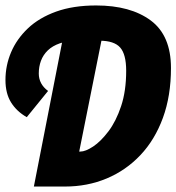

<svg xmlns="http://www.w3.org/2000/svg" viewBox="-20 -683 646 703"><path d="M104 0 217 -577H360L270 -128H274Q293 -128 321 -146.5Q349 -165 377 -202Q405 -239 423.5 -294.5Q442 -350 442 -424Q442 -484 420 -509Q398 -534 344 -534H266Q227 -534 199.5 -524.5Q172 -515 155 -498.5Q138 -482 130 -460.5Q122 -439 122 -414Q122 -375 156 -350L78 -254Q41 -275 20.5 -308Q0 -341 0 -390Q0 -443 20.5 -491.5Q41 -540 82 -579Q123 -618 185.5 -640.5Q248 -663 332 -663Q458 -663 532 -608Q606 -553 606 -434Q606 -332 576.5 -251.5Q547 -171 494 -115Q441 -59 370.5 -29.5Q300 0 218 0Z"/></svg>

Font: Source Code Pro ExtraLight Black
Style: Italic
Weight: 900
Italic angle: -11°
Monospace: yes
Version: Version 1.016;hotconv 1.0.116;makeotfexe 2.5.65601